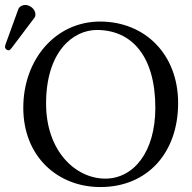

<svg xmlns="http://www.w3.org/2000/svg" viewBox="-35 -745 776 775"><path d="M356 -624C497 -624 592 -518 592 -310C592 -131 504 -24 390 -24C270 -24 151 -135 151 -327C151 -537 260 -624 356 -624ZM684 -329C684 -527 549 -658 369 -658C190 -658 59 -506 59 -310C59 -113 198 10 370 10C561 10 684 -129 684 -329ZM67 -725C56 -725 43 -719 39 -708L-13 -565C-14 -562 -15 -557 -15 -556C-15 -549 -8 -542 0 -542C4 -542 8 -546 11 -550L103 -672C107 -677 108 -682 108 -687C108 -707 87 -725 67 -725Z"/></svg>

Font: Linux Libertine O C
Style: Regular
Weight: 400
Designer: Philipp H. Poll
Foundry: Philipp H. Poll
Version: Version 4.0.3